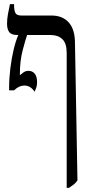

<svg xmlns="http://www.w3.org/2000/svg" viewBox="-20 -667 436 927"><path d="M147 -224Q139 -237 126.5 -245.5Q114 -254 97 -254Q72 -254 48 -231H24V-243Q24 -289 30 -337.5Q36 -386 46 -428Q56 -470 68 -497V-498H64Q35 -498 24.5 -512Q14 -526 14 -553Q14 -575 18.5 -599.5Q23 -624 28 -647H48V-641Q48 -618 54 -605Q60 -592 84 -592H229Q282 -592 312 -558.5Q342 -525 342 -459L354 204Q346 216 335 224.5Q324 233 313 240H302V-412Q302 -458 281 -478Q260 -498 224 -498H111Q103 -476 89.5 -424.5Q76 -373 76 -310V-304Q84 -311 94 -318Q104 -325 118 -325Q136 -325 147.5 -311.5Q159 -298 159 -270Q159 -254 155 -243.5Q151 -233 147 -224Z"/></svg>

Font: Noto Serif Hebrew ExtraCondensed Medium
Style: Regular
Weight: 500
Width: 2
Designer: Monotype Design Team
Foundry: Monotype Imaging Inc.
Version: Version 2.004; ttfautohint (v1.8.4.7-5d5b)